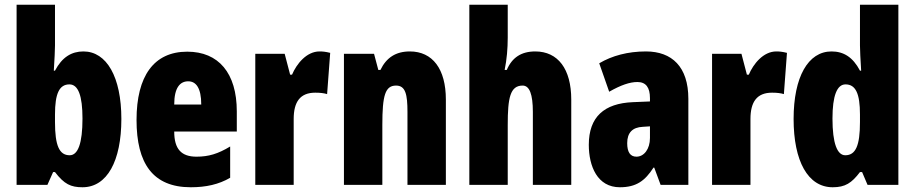

<svg xmlns="http://www.w3.org/2000/svg" viewBox="-20 -780 3860 810"><path d="M212 -588V-760H50V0H180L204 -54H212C251 -3 279 10 328 10C432 10 492 -101 492 -278C492 -455 430 -563 332 -563C282 -563 242 -539 212 -482H207C210 -532 212 -567 212 -588ZM273 -424C310 -424 328 -376 328 -280C328 -175 309 -125 274 -125C230 -125 212 -166 212 -265V-297C212 -385 230 -424 273 -424Z M770 -562C629 -562 556 -459 556 -274C556 -90 625 10 785 10C849 10 903 -2 951 -30V-162C900 -131 860 -119 809 -119C745 -119 715 -151 715 -225H979V-310C979 -472 902 -562 770 -562ZM774 -437C807 -437 829 -409 829 -339H715C715 -411 740 -437 774 -437Z M1328 -563C1273 -563 1231 -510 1212 -465H1204L1181 -553H1057V0H1219V-278C1219 -350 1246 -389 1310 -389C1331 -389 1347 -387 1360 -383L1373 -557C1353 -562 1341 -563 1328 -563Z M1709 -563C1650 -563 1610 -537 1585 -485H1576L1558 -553H1431V0H1593V-253C1593 -378 1605 -419 1651 -419C1691 -419 1699 -381 1699 -308V0H1861V-360C1861 -489 1805 -563 1709 -563Z M2122 -621V-760H1960V0H2122V-253C2122 -367 2132 -419 2185 -419C2214 -419 2228 -382 2228 -308V0H2390V-360C2390 -489 2334 -563 2238 -563C2179 -563 2140 -537 2118 -485H2109C2118 -529 2122 -575 2122 -621Z M2705 -563C2629 -563 2562 -545 2508 -513L2550 -393C2599 -421 2637 -434 2669 -434C2705 -434 2722 -411 2722 -366V-352L2650 -349C2529 -344 2464 -287 2464 -169C2464 -79 2500 10 2595 10C2664 10 2701 -17 2737 -73H2740L2767 0H2884V-363C2884 -498 2815 -563 2705 -563ZM2692 -245 2722 -247V-198C2722 -151 2697 -119 2665 -119C2639 -119 2626 -138 2626 -176C2626 -220 2648 -243 2692 -245Z M3255 -563C3200 -563 3158 -510 3139 -465H3131L3108 -553H2984V0H3146V-278C3146 -350 3173 -389 3237 -389C3258 -389 3274 -387 3287 -383L3300 -557C3280 -562 3268 -563 3255 -563Z M3493 10C3546 10 3573 -8 3608 -54H3617L3640 0H3770V-760H3608V-588C3608 -567 3610 -532 3613 -482H3608C3578 -539 3539 -563 3488 -563C3389 -563 3328 -455 3328 -278C3328 -101 3388 10 3493 10ZM3546 -125C3512 -125 3492 -175 3492 -280C3492 -376 3511 -424 3547 -424C3590 -424 3608 -385 3608 -297V-265C3608 -166 3590 -125 3546 -125Z"/></svg>

Font: Noto Sans Myanmar UI ExtraCondensed Black
Style: Regular
Weight: 900
Width: 2
Designer: Monotype Design Team
Foundry: Monotype Imaging Inc.
Version: Version 2.103